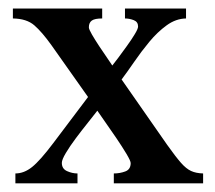

<svg xmlns="http://www.w3.org/2000/svg" viewBox="-20 -424 498 444"><path d="M449.7 0H243.2V-22.9Q257.3 -22.9 269.8 -27.6Q282.2 -32.2 282.2 -46.9Q282.2 -51.8 272.5 -68.1Q262.7 -84.5 248.8 -105Q234.9 -125.5 222.4 -143.1Q210 -160.6 205.1 -168Q196.8 -157.2 183.1 -140.1Q169.4 -123 155.5 -104.5Q141.6 -85.9 132.3 -70.3Q123 -54.7 123 -47.4Q123 -33.7 135 -28.3Q147 -22.9 159.2 -22.9V0H15.6V-22.9Q35.6 -22.9 54.2 -37.8Q72.8 -52.7 103 -92.8L183.6 -199.7L99.1 -319.3Q77.1 -350.1 59.3 -365.5Q41.5 -380.9 9.8 -381.3V-404.3H216.3V-381.3Q199.2 -381.3 192.4 -376.5Q185.5 -371.6 185.5 -360.8Q185.5 -356.4 192.6 -344.2Q199.7 -332 209.5 -317.1Q219.2 -302.2 228 -289.8Q236.8 -277.3 239.7 -272.5Q243.7 -277.3 253.2 -290Q262.7 -302.7 273.4 -317.6Q284.2 -332.5 291.7 -345Q299.3 -357.4 299.3 -362.8Q299.3 -373.5 289.3 -377.4Q279.3 -381.3 269 -381.3V-404.3H410.2V-381.3Q386.7 -380.9 365.5 -365.5Q344.2 -350.1 325.4 -327.4Q306.6 -304.7 290.5 -281.2Q274.4 -257.8 261.2 -240.2L366.7 -88.9Q386.2 -61.5 398.4 -47.6Q410.6 -33.7 421.9 -28.6Q433.1 -23.4 449.7 -22.9Z"/></svg>

Font: Scheherazade New Medium
Style: Regular
Weight: 500
Designer: SIL International
Foundry: SIL International
Version: Version 4.000